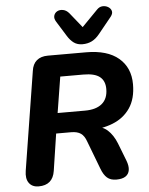

<svg xmlns="http://www.w3.org/2000/svg" viewBox="-62 -1000 820 1059"><g transform="rotate(-5 348.0 -470.5)"><path d="M109 9Q73 9 55.5 -15.5Q38 -40 45 -83L132 -628Q137 -666 160 -685.5Q183 -705 222 -705H433Q551 -705 613.5 -652Q676 -599 676 -507Q676 -427 641 -375.5Q606 -324 544 -299.5Q482 -275 403 -275V-292H435Q484 -292 515 -264.5Q546 -237 565 -189L603 -91Q615 -60 611.5 -37.5Q608 -15 590 -3Q572 9 539 9Q507 9 488 -7.5Q469 -24 456 -59L397 -214Q386 -246 366.5 -259.5Q347 -273 313 -273H230L199 -69Q193 -30 170.5 -10.5Q148 9 109 9ZM248 -385H400Q461 -385 494 -412.5Q527 -440 527 -494Q527 -539 498.5 -561.5Q470 -584 408 -584H280ZM418 -751Q390 -751 370.5 -765Q351 -779 335 -805L284 -887Q272 -906 276.5 -921.5Q281 -937 295 -944.5Q309 -952 327.5 -948.5Q346 -945 361 -927L427 -845L514 -934Q528 -949 545.5 -950Q563 -951 577 -942.5Q591 -934 595 -920Q599 -906 586 -889L513 -799Q493 -774 470 -762.5Q447 -751 418 -751Z"/></g></svg>

Font: Nunito ExtraLight ExtraBold
Style: Italic
Weight: 800
Italic angle: -9°
Version: Version 3.602